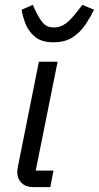

<svg xmlns="http://www.w3.org/2000/svg" viewBox="-20 -770 407 790"><path d="M187 0H120Q86 0 68.5 -17.5Q51 -35 51 -63Q51 -68 52 -73.5Q53 -79 54 -86L140 -516H217L127 -68H200ZM200 -596Q151 -596 124 -618.5Q97 -641 85 -672Q73 -703 69 -730L115 -750L125 -728Q141 -694 157 -675.5Q173 -657 202 -657Q229 -657 251 -673.5Q273 -690 302 -728L319 -750L367 -730Q354 -703 333.5 -671.5Q313 -640 281 -618Q249 -596 200 -596Z"/></svg>

Font: IBM Plex Sans
Style: Italic
Weight: 400
Italic angle: -11.31°
Designer: Mike Abbink, Paul van der Laan, Pieter van Rosmalen
Foundry: Bold Monday
Version: Version 3.201